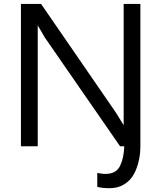

<svg xmlns="http://www.w3.org/2000/svg" viewBox="-20 -748 828 982"><path d="M538.5 214.5Q505 214.5 477.5 208V136.5Q489 138.5 498.5 140Q508 141.5 519 141.5Q574 141.5 593.8 101Q613.5 60.5 615.5 0H594L209 -556.5L173 -618.5V0H87V-728H190L573.5 -171L612.5 -107.5V-728H698V0Q698 66.5 674 123.8Q650 181 598 203.5Q573 214.5 538.5 214.5Z"/></svg>

Font: Mooli
Style: Regular
Weight: 400
Designer: Vernon Adams
Foundry: Vernon Adams
Version: Version 1.000; ttfautohint (v1.8.4.7-5d5b);gftools[0.9.33]